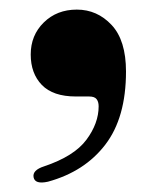

<svg xmlns="http://www.w3.org/2000/svg" viewBox="-20 -197 316 400"><path d="M138 4Q90.5 4 67.2 -20Q44 -44 44 -83.5Q44 -123.5 71.2 -150.2Q98.5 -177 140 -177Q182.5 -177 212.5 -145Q242.5 -113 242.5 -48Q242.5 48 199.5 104.2Q156.5 160.5 80 181.5Q53 187.5 50 172.5Q47 157.5 72 149.5Q134.5 128.5 160 94.2Q185.5 60 185.5 24.5Q185.5 15 181.2 9.5Q177 4 165.5 4Z"/></svg>

Font: Fraunces 72pt
Style: Bold
Weight: 700
Version: Version 1.000;[b76b70a41]